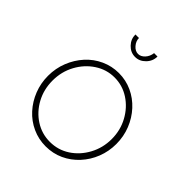

<svg xmlns="http://www.w3.org/2000/svg" viewBox="-204 -858 996 996"><g transform="rotate(45 294.5 -360.0)"><path d="M294 10Q242 10 196 -11Q150 -32 116 -69.5Q82 -107 63 -155.5Q44 -204 44 -258Q44 -313 63.5 -362Q83 -411 117 -448.5Q151 -486 197 -507Q243 -528 294 -528Q346 -528 391.5 -507Q437 -486 471.5 -448.5Q506 -411 525.5 -362Q545 -313 545 -258Q545 -204 526 -155.5Q507 -107 472.5 -69.5Q438 -32 392.5 -11Q347 10 294 10ZM78 -257Q78 -192 107 -138.5Q136 -85 185 -53.5Q234 -22 293 -22Q353 -22 402 -54Q451 -86 480.5 -140.5Q510 -195 510 -259Q510 -324 480.5 -378Q451 -432 402 -464Q353 -496 294 -496Q236 -496 186.5 -463.5Q137 -431 107.5 -376.5Q78 -322 78 -257ZM294 -668Q314 -668 330.5 -686Q347 -704 350 -730H375Q375 -696 350.5 -671Q326 -646 294 -646Q261 -646 237 -671Q213 -696 213 -730H239Q239 -707 256 -687.5Q273 -668 294 -668Z"/></g></svg>

Font: Raleway Thin ExtraLight
Style: Regular
Weight: 250
Version: Version 4.026